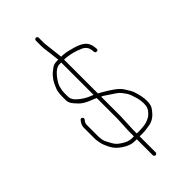

<svg xmlns="http://www.w3.org/2000/svg" viewBox="-257 -796 943 943"><g transform="rotate(-45 215.0 -324.0)"><path d="M208.5 -126 207 -100.5C206.7 -94.8 206.5 -88.7 206.5 -82V-53H191.5C176.3 -53 159.3 -59.2 140.5 -71.5C129.8 -78.5 122.2 -84.7 117.5 -90C110.1 -98.4 101.1 -113.6 90.5 -135.5C85.2 -146.5 82.5 -162 82.5 -182V-257C82.5 -264.9 86.2 -273.2 93.5 -282C97.5 -287.3 97 -292 92 -296C87 -300 82.5 -299.7 78.5 -295C67.8 -282.2 62.5 -269.5 62.5 -257V-181.5C62.5 -174.5 63 -168.8 64 -164.5C65 -160.2 65.8 -155.7 66.5 -151C68.4 -137.9 75.4 -120.2 87.5 -98C96.1 -82.3 110.1 -68 129.5 -55C151.5 -40.3 172.2 -33 191.5 -33H206.5V78C206.5 80.7 207.5 83 209.5 85C211.5 87 213.8 88 216.5 88C219.2 88 221.5 87 223.5 85C225.5 83 226.5 80.7 226.5 78V-33H254C261.7 -33 276.5 -34.8 298.5 -38.5C312.4 -40.8 325.8 -47.2 338.5 -57.5C343.8 -61.8 350 -68.3 357 -77C364 -85.7 368.5 -92.7 370.5 -98C379.5 -125 376.2 -161 360.7 -206C357.4 -215.3 348.7 -230.7 334.5 -252C327.2 -262.9 314.5 -274.6 296.5 -287L275.5 -301C266.6 -306.6 255.9 -312.9 243.5 -320C238.8 -322.7 234.5 -325 230.5 -327V-562C246.7 -562 267.3 -558.7 292.6 -552C302.6 -549.4 315.9 -544.4 332.5 -537C349.3 -528.6 358.6 -514.9 360.5 -496L361.5 -486C362.2 -479.3 365.8 -476.2 372.5 -476.5C379.2 -476.8 382.2 -480.3 381.5 -487L380.5 -498C379.8 -506.7 377.8 -514.3 374.5 -521C366.8 -544 340 -561 294 -572C285.7 -574 278.7 -575.8 273.1 -577.5C267.6 -579.2 257 -580.7 241.5 -582H230.5C229.8 -584.7 229.5 -587.7 229.5 -591L218.5 -687V-726C218.5 -728.7 217.5 -731 215.5 -733C213.5 -735 211.2 -736 208.5 -736C205.8 -736 203.5 -735 201.5 -733C199.5 -731 198.5 -728.7 198.5 -726V-687C198.5 -681 198.8 -674.7 199.5 -668C200.8 -661.3 201.8 -654.3 202.5 -647C203.2 -639.7 204.3 -630.2 206 -618.5C207.7 -606.8 208.7 -598.3 209 -593C209.3 -587.7 209.8 -584 210.5 -582H199.5C186.8 -582 175.8 -578.7 166.5 -572C151.6 -561.4 141.4 -552.7 136 -546C131.7 -540.7 127.1 -534.8 122.4 -528.4C117.7 -522 111.2 -508.8 103 -488.8C98 -476.6 95.5 -459 95.5 -436V-414.7C95.5 -405.8 98.5 -396.6 104.5 -387C107.8 -381.7 115.7 -372.5 128.2 -359.5C140.7 -346.6 159.7 -335.4 185 -326C194 -322.7 202.5 -319 210.5 -315V-171ZM230.5 -170V-304C234.5 -304 245.8 -297.3 264.5 -284L285.5 -270C294.8 -264 301.8 -258.8 306.5 -254.5C311.2 -250.2 317.7 -242.2 326.1 -230.5C334.5 -218.8 340.3 -206.7 343.5 -194C354.2 -165.5 357.9 -139.5 354.5 -116C352.4 -101.5 342.9 -87.3 326 -73.5C322.3 -70.5 315.8 -67 306.5 -63C297.2 -59 289.5 -56.7 283.5 -56C277.5 -55.3 271.8 -54.7 266.5 -54C261.2 -53.3 255.3 -53 248.8 -53H226.5V-82C226.5 -88 226.8 -94 227.5 -100ZM210.5 -337C209.2 -337.7 207.5 -338.3 205.5 -339C176.2 -349.7 151.7 -364.8 132 -384.5C121 -395.5 115.5 -407.7 115.5 -421V-449.5C115.5 -453.8 116 -458.3 117 -463C118 -467.7 119.5 -474.5 121.6 -483.4C123.7 -492.4 130 -504.3 140.5 -519C161 -547.7 180.6 -562 199.5 -562H210.5Z"/></g></svg>

Font: Proton
Style: RgExt
Weight: 500
Version: Version 1.017